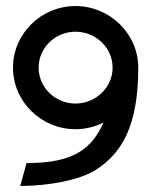

<svg xmlns="http://www.w3.org/2000/svg" viewBox="-20 -605 502 636"><path d="M23 -381C23 -269 116 -177 230 -177C263 -177 294 -185 323 -199C284 -113 225 -65 72 -65H68L47 11H54C142 10 243 -8 297 -42C383 -97 438 -187 438 -381C438 -493 344 -585 230 -585C116 -585 23 -493 23 -381ZM108 -381C108 -447 163 -500 230 -500C297 -500 353 -447 353 -381C353 -315 297 -262 230 -262C163 -262 108 -315 108 -381Z"/></svg>

Font: Charger Sport
Style: SeBd
Weight: 600
Designer: Jasper
Foundry: Cannot Into Space Fonts
Version: Version 1.1